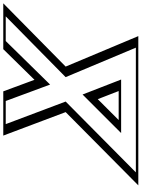

<svg xmlns="http://www.w3.org/2000/svg" viewBox="134 -999 865 1173"><g transform="rotate(-90 566.5 -412.5)"><path d="M909.5 0 723.2 -444 1109.7 -825H875.7L654.9 -600L571.7 -825H347.7L491.2 -444L43.5 0ZM619.9 -120H396.5L557.4 -281ZM884.7 -15H77L509.5 -443.9L371.5 -810H559.2L646.7 -573.2L879.1 -810H1076.1L704.8 -443.9ZM644 -105H363.2L565.5 -307.3ZM884.7 -15 704.8 -443.9 1076.1 -810H879.1L646.7 -573.2L559.2 -810H371.5L509.5 -443.9L77 -15ZM644 -105 565.5 -307.3 363.2 -105ZM909.5 0H43.5L491.2 -444L347.7 -825H571.7L654.9 -600L875.7 -825H1109.7L723.2 -444ZM619.9 -120 557.4 -281 396.5 -120ZM861.8 -15H100L532.6 -443.9L394.7 -810H536L636.3 -538.9L902.3 -810H1053.1L681.8 -444ZM667.1 -105 575.6 -340.6 340.1 -105ZM932.4 0 746.2 -443.9 1132.7 -825H852.6L665.4 -634.3L594.9 -825H324.6L468.1 -443.9L20.5 0ZM596.8 -120H419.5L547.2 -247.7Z"/></g></svg>

Font: Hussar Outliner
Style: Obl
Weight: 700
Foundry: Cannot Into Space Fonts
Version: Version 0.92